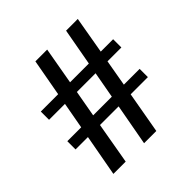

<svg xmlns="http://www.w3.org/2000/svg" viewBox="-186 -862 1013 1013"><g transform="rotate(-45 320.5 -355.5)"><path d="M94.7 0 137.2 -232.4H44.9V-293.9H148.4L175.3 -441.9H56.6V-503.4H186L223.6 -710.9H311.5L274.9 -503.4H415L452.6 -710.9H540L503.9 -503.4H596.2V-441.9H492.7L466.8 -293.9H584.5V-232.4H456.1L415 0H323.7L366.2 -232.4H227.1L186.5 0ZM237.8 -293.9H377L403.8 -441.9H264.2Z"/></g></svg>

Font: Monda Medium
Style: Regular
Weight: 500
Designer: Vernon Adams
Foundry: Vernon Adams
Version: Version 2.200